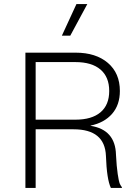

<svg xmlns="http://www.w3.org/2000/svg" viewBox="-20 -917 675 937"><path d="M353 -897H406L323 -743H282ZM104 0V-660H349Q448 -660 506.5 -610Q565 -560 565 -473Q565 -405 527 -361.5Q489 -318 422 -304V-303Q543 -284 546 -162Q549 -103 554.5 -67.5Q560 -32 563.5 -23Q567 -14 575 -3V0H521Q501 -42 497 -156Q492 -286 339 -286H154V0ZM154 -333H348Q428 -333 470.5 -369Q513 -405 513 -473Q513 -541 470.5 -577.5Q428 -614 348 -614H154Z"/></svg>

Font: Elaine Sans Light
Style: Regular
Weight: 300
Designer: Wei Huang
Foundry: Wei Huang
Version: Version 2.001;December 24, 2019;FontCreator 12.0.0.2547 64-b